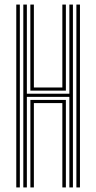

<svg xmlns="http://www.w3.org/2000/svg" viewBox="-20 -820 421 840"><path d="M82 0V-800H97.5V-410H283.5V-800H299V0H283.5V-396.2H97.5V0ZM113 0V-382.8H268.2V0H252.8V-369H128.2V0ZM51.2 0V-800H66.8V0ZM314.2 0V-800H329.8V0ZM112.8 -423.5V-800H128.2V-437.2H252.8V-800H268.2V-423.5Z"/></svg>

Font: Big Shoulders Inline Display Thin Medium
Style: Regular
Weight: 500
Version: Version 2.002